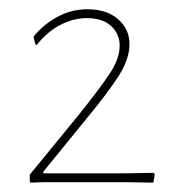

<svg xmlns="http://www.w3.org/2000/svg" viewBox="-20 -722 376 412"><path d="M168 -702.1Q208.5 -702.1 232.9 -681.2Q257.8 -660.2 257.8 -627Q257.8 -595.2 234.4 -558.6Q211.9 -523.4 166 -467.8L71.8 -352.1L74.2 -350.1H249L310.1 -351.1L312 -347.2L309.1 -330.1L244.1 -331.1H75.2L45.9 -330.1L43.9 -332V-347.2L150.9 -478Q192.4 -529.8 214.4 -562.5Q236.8 -595.7 236.8 -624Q236.8 -648.4 219.2 -665.5Q201.2 -683.1 166 -683.1Q137.2 -683.1 108.4 -668Q81.5 -653.8 59.1 -626H56.2L51.8 -643.1Q72.8 -669.4 103.5 -686Q132.8 -702.1 168 -702.1Z"/></svg>

Font: Datalegreya
Style: Thin
Weight: 250
Designer: Figs Lab
Foundry: Figs Lab
Version: Version 1.002;PS 001.002;hotconv 1.0.70;makeotf.lib2.5.58329